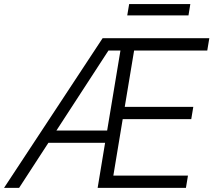

<svg xmlns="http://www.w3.org/2000/svg" viewBox="-37 -913 1038 933"><path d="M887.8 -893.1H590.6L581.3 -838.1H878.9ZM970.2 -667.6 980.1 -727.3H461.6L-17.4 0H55.8L198.2 -219.1H473.7L437.5 0H866.5L876.4 -59.7H513.8L559.3 -334.2H892.4L902.3 -393.8H569.2L614.7 -667.6ZM483.7 -278.8H237.2L490.1 -667.6H548.3Z"/></svg>

Font: TID UI Light
Style: Italic
Weight: 300
Italic angle: -9.39999°
Designer: The TID Project Authors
Foundry: Bakken & Bæck
Version: Version 1.001;hotconv 1.0.109;makeotfexe 2.5.65596